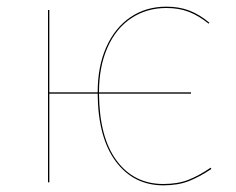

<svg xmlns="http://www.w3.org/2000/svg" viewBox="-20 -547 708 576"><path d="M614 -40Q578 -16 546 -3.5Q514 9 470 9Q381 9 327.5 -62.5Q274 -134 273 -266H128V0H124V-517H128V-270H273Q273 -348 299 -406Q325 -464 371.5 -495.5Q418 -527 479 -527Q517 -527 547.5 -515.5Q578 -504 608 -479L606 -476Q576 -500 546.5 -511.5Q517 -523 479 -523Q420 -523 374 -492.5Q328 -462 302.5 -404.5Q277 -347 277 -270H553V-266H277Q278 -135 330 -65Q382 5 470 5Q513 5 545 -7.5Q577 -20 612 -44Z"/></svg>

Font: FiraGO Four
Style: Regular
Weight: 100
Designer: bBox Type
Foundry: bBox Type GmbH
Version: Version 1.001